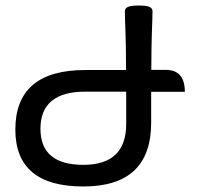

<svg xmlns="http://www.w3.org/2000/svg" viewBox="-20 -674 738 702"><path d="M284.7 -71.3Q441.4 -71.3 441.4 -220.7V-338.9H292Q127.9 -338.9 127.9 -203.1Q127.9 -71.3 284.7 -71.3ZM284.7 7.8Q36.1 7.8 36.1 -200.2Q36.1 -418 292 -418H440.9Q440.4 -512.7 439 -551.3Q436.5 -612.8 436.5 -633.3Q436.5 -643.1 447.3 -648.4Q458 -653.8 486.8 -653.8Q516.6 -653.8 527.1 -648.4Q537.6 -643.1 537.6 -633.3Q537.6 -612.8 535.2 -551.3Q533.7 -513.2 533.2 -418.5H586.4Q655.8 -418.5 655.8 -338.4H532.7V-225.1Q532.7 7.8 284.7 7.8Z"/></svg>

Font: Bainsley
Style: Regular
Weight: 400
Designer: Paul James MIller
Foundry: High-Logic / Made with FontCreator
Version: Version 1.411;March 28, 2021;FontCreator 13.0.0.2683 64-bit